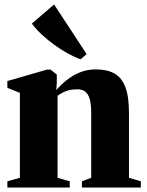

<svg xmlns="http://www.w3.org/2000/svg" viewBox="-20 -839 656 859"><path d="M69 -43.5V-423.5L13 -446V-476.5L190 -527.5H206.5L234 -505.5V-468.5L232 -436Q251.5 -459 277.8 -480.2Q304 -501.5 337 -515Q370 -528.5 408.5 -528.5Q459.5 -528.5 492.2 -510Q525 -491.5 541 -449Q557 -406.5 557 -335V-43.5L610 -28V0H346.5V-28L388 -43.5V-334Q388 -370 382 -393.2Q376 -416.5 362.5 -428Q349 -439.5 326.5 -439.5Q303.5 -439.5 287 -435Q270.5 -430.5 258.5 -423.8Q246.5 -417 237.5 -410.5V-43.5L292 -28V0H13V-28ZM340 -574Q313.5 -583 283.5 -599.8Q253.5 -616.5 223.2 -638.2Q193 -660 166.8 -684.5Q140.5 -709 122.5 -733.5L222 -819L367.5 -597L341 -574Z"/></svg>

Font: Merriweather 120pt Black
Style: Regular
Weight: 900
Designer: Eben Sorkin
Foundry: Eben Sorkin
Version: Version 2.100